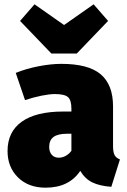

<svg xmlns="http://www.w3.org/2000/svg" viewBox="-20 -850 591 890"><path d="M536 -111 496 16Q442 12 408 -4.5Q374 -21 352 -58Q300 20 191 20Q112 20 63.5 -27.5Q15 -75 15 -150Q15 -239 81 -286Q147 -333 273 -333H311V-346Q311 -386 295 -400Q279 -414 234 -414Q210 -414 172.5 -406.5Q135 -399 96 -386L53 -512Q102 -532 159.5 -543Q217 -554 264 -554Q390 -554 447 -505.5Q504 -457 504 -357V-173Q504 -145 511 -131.5Q518 -118 536 -111ZM311 -151V-230H290Q248 -230 228 -215Q208 -200 208 -169Q208 -146 220 -132.5Q232 -119 252 -119Q270 -119 285.5 -128Q301 -137 311 -151ZM414 -830 481 -753 336 -602H218L73 -753L140 -830L277 -734Z"/></svg>

Font: Fira Sans Black
Style: Regular
Weight: 900
Designer: Carrois Corporate & Edenspiekermann AG
Foundry: Carrois Corporate GbR & Edenspiekermann AG
Version: Version 4.203